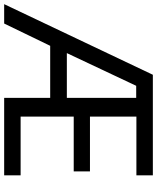

<svg xmlns="http://www.w3.org/2000/svg" viewBox="63 -818 754 922"><g transform="rotate(90 440.0 -357.0)"><path d="M821 0H449V-221H199L92 0H-1L338 -714H821V-635H539V-412H802V-334H539V-79H821ZM234 -301H449V-634H391Z"/></g></svg>

Font: Noto Sans Rejang
Style: Regular
Weight: 400
Designer: Monotype Design Team
Foundry: Monotype Imaging Inc.
Version: Version 2.001; ttfautohint (v1.8.4.7-5d5b)